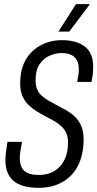

<svg xmlns="http://www.w3.org/2000/svg" viewBox="-20 -891 468 923"><path d="M167 12Q130 12 100.5 5Q71 -2 50 -17.5Q29 -33 17.5 -59Q6 -85 6 -123Q6 -138 9 -162.5Q12 -187 16 -209H86Q83 -195 79.5 -174Q76 -153 75 -133Q75 -104 84.5 -85.5Q94 -67 114.5 -58.5Q135 -50 167 -50Q198 -50 223.5 -60Q249 -70 268 -90.5Q287 -111 297 -140Q307 -169 307 -208Q307 -233 298.5 -251.5Q290 -270 275 -284Q260 -298 241 -309Q222 -320 202 -330Q179 -342 157 -355.5Q135 -369 117 -386.5Q99 -404 88 -429Q77 -454 77 -490Q77 -546 94.5 -585.5Q112 -625 141.5 -650Q171 -675 206 -686.5Q241 -698 276 -698Q312 -698 339.5 -690.5Q367 -683 387.5 -667.5Q408 -652 418 -627.5Q428 -603 428 -569Q428 -556 426.5 -539.5Q425 -523 420 -497H351Q356 -522 357.5 -534.5Q359 -547 359 -557Q359 -595 339 -615.5Q319 -636 275 -636Q248 -636 219 -623.5Q190 -611 170.5 -582.5Q151 -554 151 -503Q151 -478 159 -460.5Q167 -443 181 -430.5Q195 -418 213 -407.5Q231 -397 250 -387Q273 -375 296.5 -362Q320 -349 339.5 -330.5Q359 -312 370.5 -285.5Q382 -259 382 -221Q382 -165 366.5 -121.5Q351 -78 322.5 -48.5Q294 -19 254.5 -3.5Q215 12 167 12ZM261 -739 345 -871H410V-868L313 -739Z"/></svg>

Font: Archivo ExtraCondensed Light
Style: Italic
Weight: 300
Width: 2
Italic angle: -10°
Designer: Hector Gatti
Foundry: Omnibus-Type
Version: Version 2.001